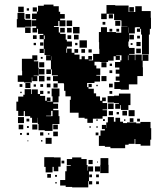

<svg xmlns="http://www.w3.org/2000/svg" viewBox="-20 -612 714 833"><path d="M383 -79H359V-97H347V-101H321V-123H283V-179H287V-194H264V-218H258V-247H257V-251H231V-260H210V-282H231V-285H205V-311H201V-350H180V-372H198V-373H173V-400H170V-382H152V-400H170V-442H152V-460H168V-465H145V-487H141V-471H121V-491H137V-498H118V-524H137V-529H119V-553H140V-562H145V-587H170V-592H212V-585H235V-561H241V-551H261V-531H241V-524H264V-498H238V-521H233V-499H214V-495H235V-471H241V-465H265V-440H270V-432H292V-410H270V-402H268V-383H271V-401H291V-383H303V-399H319V-383H303V-375H325V-355H334V-368H348V-355H363V-369H379V-353H365V-350H384V-378H411V-400H410V-429H409V-473H418V-494H444V-473H453H483V-470H506V-496H533V-497H507V-523H503V-525H475V-552H443V-529H419V-553H442V-590H480V-588H504H538V-560H562H567V-585H595V-564H634V-535H635V-487H630V-462H626V-436H596V-462H592V-487H588V-474H574V-488H587V-494H569V-493H565V-467H540V-432H537V-410H540V-404H564V-378H540V-375H565V-351H567V-375H595V-349H598V-374H624V-348H599V-320H600V-282H576V-276V-246H539V-223H503V-226H476V-256H499V-262H482V-280H498V-292H482V-310H498V-319H479V-343H502V-350H507V-372H484V-370H500V-352H482V-368H473V-349H449V-368V-343H413V-344H390V-328H398V-315H415V-287H398V-284H414V-258H390V-252H360H358V-234H364V-227H387V-207H397V-194H414V-175H423V-189H439V-173H425V-165H445V-137H425V-134H444V-108H425V-97H383ZM83 -559H59V-583H83ZM561 -561H541V-581H561ZM140 -562H122V-580H140ZM106 -566H96V-576H106ZM89 -493H53V-529H56V-556H86V-529H89V-526H116V-496H89ZM111 -531H91V-551H111ZM470 -532H452V-550H470ZM293 -499H269V-523H293ZM502 -500H480V-522H502ZM437 -505H425V-517H437ZM325 -467H297V-495H325ZM537 -470V-493H536V-470ZM113 -469H89V-493H113ZM291 -471H271V-491H291ZM261 -471H241V-491H261ZM497 -475H485V-487H497ZM467 -475H455V-487H467ZM321 -441H301V-461H321ZM561 -441H541V-461H561ZM289 -443H273V-459H289ZM139 -443H123V-459H139ZM174 -442V-458H170V-442ZM587 -445H575V-457H587ZM357 -405H325V-437H357ZM626 -406H596V-436H626ZM590 -412H572V-430H590ZM168 -414H154V-428H168ZM136 -416H126V-426H136ZM316 -416H306V-426H316ZM555 -417H547V-425H555ZM626 -376H596V-406H626ZM591 -381H571V-401H591ZM349 -383H333V-399H349ZM378 -384H364V-398H378ZM537 -351V-372H535V-351ZM118 -254H84V-257H57V-285H76V-305H75V-357H120V-372H142V-350H127V-346H146V-318H148V-284H126V-282H142V-260H120V-276H118ZM203 -351V-368H202V-351ZM165 -357H157V-365H165ZM442 -320H420V-342H442ZM172 -320H150V-342H172ZM466 -326H456V-336H466ZM173 -289H149V-313H173ZM201 -291H181V-311H201ZM467 -295H455V-307H467ZM173 -259H149V-283H173ZM442 -260H420V-282H442ZM199 -263H183V-279H199ZM112 -230H90V-252H112ZM230 -232H212V-250H230ZM199 -233H183V-249H199ZM469 -233H453V-249H469ZM378 -234H364V-248H378ZM167 -235H155V-247H167ZM77 -235H65V-247H77ZM136 -236H126V-246H136ZM404 -238H398V-244H404ZM83 -109H59V-131H51V-171H59V-193H81V-201H87V-225H115V-204H118V-224H144V-204H154V-196H176V-175H183V-189H199V-173H185V-171H208V-194H204V-228H238V-194H234V-168H211V-162H232V-140H211V-134H234V-108H208H238V-74H208V-44H174V-47H147V-74H144V-101H143V-79H119V-101H111V-108H88V-130H83ZM168 -204H154V-218H168ZM467 -205H455V-217H467ZM196 -206H186V-216H196ZM74 -208H68V-214H74ZM502 -140H480V-162H496V-165H475V-197H496V-206H546V-156H537V-135H505V-156H502ZM475 -167H447V-195H475ZM473 -139H449V-163H473ZM564 -108H538V-134H564ZM531 -111H511V-131H531ZM202 -110H180V-108H208V-131H202ZM470 -112H452V-130H470ZM496 -116H486V-126H496ZM523 31H459V25H435V21H409V-23H416V-46H435V-52H422V-70H440V-57H441V-81H448V-104H474V-84H481V-101H501V-84H514V-78H531V-81H571V-77H589V-83H633V-56H636V-6H632V20H590V13H567V-9H564V12H538V16H523ZM84 -78H58V-104H84ZM559 -83H543V-99H559ZM587 -85H575V-97H587ZM107 -85H95V-97H107ZM435 -87H427V-95H435ZM404 -88H398V-94H404ZM524 -88H518V-94H524ZM142 -50H120V-72H142ZM81 -51H61V-71H81ZM231 -51H211V-71H231ZM105 -57H97V-65H105ZM404 -58H398V-64H404ZM374 -58H368V-64H374ZM514 -44H529H514ZM231 -21H211V-41H231ZM168 -24H154V-38H168ZM407 -25H395V-37H407ZM106 -26H96V-36H106ZM75 -27H67V-35H75ZM194 -28H188V-34H194ZM204 12H178V-14H204ZM164 2H158V-4H164ZM103 1H99V-3H103ZM243 111H214H233V131H213V112H208V136H178V112H172V70H214V71H243ZM384 132H366V174H380V188H366V174H363V201H333H293V199H265V171V193H241V169H263V131H269V107H287V104H270V78H293V71H333V78H356V104H360V128H362V110H384ZM451 139H415V103H416V74H450V103H451ZM382 100H364V82H382ZM259 97H247V85H259ZM405 93H401V89H405ZM414 132H392V110H414ZM201 159H185V143H201ZM409 157H397V145H409ZM379 157H367V145H379ZM227 155H219V147H227ZM409 187H397V175H409ZM226 184H220V178H226Z"/></svg>

Font: Rubik Storm
Style: Regular
Weight: 400
Designer: Hubert and Fischer, NaN
Foundry: Hubert and Fischer, NaN
Version: Version 2.201